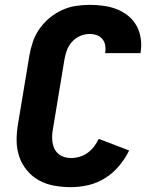

<svg xmlns="http://www.w3.org/2000/svg" viewBox="-20 -763 640 791"><path d="M272 8Q237 8 203.5 2Q170 -4 141.5 -19.5Q113 -35 92 -60Q71 -85 60 -116Q49 -147 48.5 -181.5Q48 -216 54 -251L101 -534Q106 -563 115.5 -591Q125 -619 142.5 -644Q160 -669 184 -689Q208 -709 235.5 -721.5Q263 -734 292 -738.5Q321 -743 349 -743Q378 -743 407 -739Q436 -735 461.5 -725Q487 -715 508.5 -697.5Q530 -680 543 -656Q556 -632 560 -603.5Q564 -575 559 -546Q559 -546 559 -545Q559 -544 559 -544H413Q413 -544 413 -544.5Q413 -545 413 -545Q416 -560 413.5 -575.5Q411 -591 402 -602Q393 -613 379 -618Q365 -623 349 -623Q329 -623 309.5 -614.5Q290 -606 276 -590Q262 -574 255 -554.5Q248 -535 245 -515L198 -231Q194 -210 195 -188.5Q196 -167 205 -149Q214 -131 232 -121.5Q250 -112 272 -112Q290 -112 307.5 -117Q325 -122 340.5 -133Q356 -144 367.5 -159.5Q379 -175 387 -191L512 -143Q496 -110 471 -80Q446 -50 413.5 -29.5Q381 -9 344.5 -0.5Q308 8 272 8Z"/></svg>

Font: Iosevka SS04 Heavy Extended
Style: Italic
Weight: 900
Width: 7
Italic angle: -9°
Monospace: yes
Designer: Belleve Invis
Foundry: Belleve Invis
Version: Version 19.0.0; ttfautohint (v1.8.4)